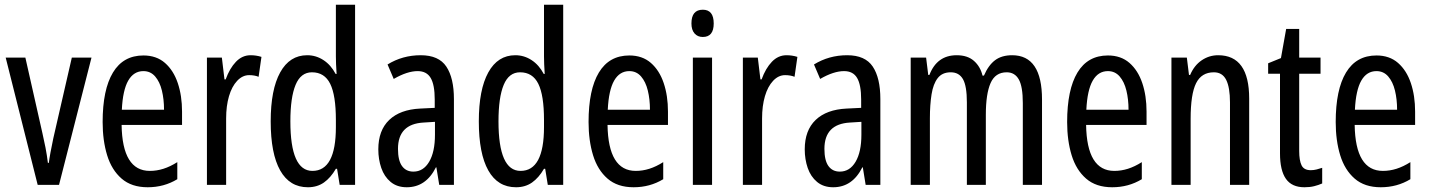

<svg xmlns="http://www.w3.org/2000/svg" viewBox="-20 -780 6030 810"><path d="M139 0 4 -537H87L159 -218Q166 -188 172 -157Q178 -126 182 -93H186Q188 -110 193 -137Q198 -164 205 -197L283 -537H366L229 0Z M585 -546Q640 -546 676 -514.5Q712 -483 730 -429.5Q748 -376 748 -309V-253H493Q496 -59 612 -59Q641 -59 669.5 -68Q698 -77 728 -96V-24Q672 10 603 10Q535 10 493 -26.5Q451 -63 432 -125Q413 -187 413 -265Q413 -402 456.5 -474Q500 -546 585 -546ZM585 -480Q544 -480 521 -440Q498 -400 494 -317H672Q672 -361 663 -398Q654 -435 634.5 -457.5Q615 -480 585 -480Z M1037 -547Q1061 -547 1083 -540L1071 -456Q1054 -463 1031 -463Q1003 -463 980.5 -439Q958 -415 946 -374Q934 -333 934 -280V0H853V-537H916L927 -445H932Q949 -492 975.5 -519.5Q1002 -547 1037 -547Z M1279 10Q1202 10 1162 -61Q1122 -132 1122 -268Q1122 -402 1162 -474.5Q1202 -547 1276 -547Q1313 -547 1344.5 -526.5Q1376 -506 1396 -468H1400Q1397 -513 1397 -542V-760H1478V0H1413L1402 -68H1397Q1375 -30 1346.5 -10Q1318 10 1279 10ZM1298 -59Q1397 -59 1397 -244V-274Q1397 -378 1373 -426.5Q1349 -475 1296 -475Q1249 -475 1227 -422Q1205 -369 1205 -268Q1205 -59 1298 -59Z M1755 -547Q1831 -547 1863 -499Q1895 -451 1895 -362V0H1833L1821 -74H1819Q1777 10 1696 10Q1655 10 1628 -12.5Q1601 -35 1588.5 -71.5Q1576 -108 1576 -150Q1576 -230 1622 -274Q1668 -318 1753 -322L1814 -325V-360Q1814 -422 1797 -451Q1780 -480 1742 -480Q1698 -480 1641 -447L1615 -508Q1678 -547 1755 -547ZM1767 -263Q1659 -257 1659 -152Q1659 -103 1676 -79.5Q1693 -56 1724 -56Q1766 -56 1790.5 -97.5Q1815 -139 1815 -212V-266Z M2157 10Q2080 10 2040 -61Q2000 -132 2000 -268Q2000 -402 2040 -474.5Q2080 -547 2154 -547Q2191 -547 2222.5 -526.5Q2254 -506 2274 -468H2278Q2275 -513 2275 -542V-760H2356V0H2291L2280 -68H2275Q2253 -30 2224.5 -10Q2196 10 2157 10ZM2176 -59Q2275 -59 2275 -244V-274Q2275 -378 2251 -426.5Q2227 -475 2174 -475Q2127 -475 2105 -422Q2083 -369 2083 -268Q2083 -59 2176 -59Z M2635 -546Q2690 -546 2726 -514.5Q2762 -483 2780 -429.5Q2798 -376 2798 -309V-253H2543Q2546 -59 2662 -59Q2691 -59 2719.5 -68Q2748 -77 2778 -96V-24Q2722 10 2653 10Q2585 10 2543 -26.5Q2501 -63 2482 -125Q2463 -187 2463 -265Q2463 -402 2506.5 -474Q2550 -546 2635 -546ZM2635 -480Q2594 -480 2571 -440Q2548 -400 2544 -317H2722Q2722 -361 2713 -398Q2704 -435 2684.5 -457.5Q2665 -480 2635 -480Z M2945 -739Q2991 -739 2991 -681Q2991 -624 2945 -624Q2923 -624 2910 -639Q2897 -654 2897 -681Q2897 -739 2945 -739ZM2984 -537V0H2903V-537Z M3298 -547Q3322 -547 3344 -540L3332 -456Q3315 -463 3292 -463Q3264 -463 3241.5 -439Q3219 -415 3207 -374Q3195 -333 3195 -280V0H3114V-537H3177L3188 -445H3193Q3210 -492 3236.5 -519.5Q3263 -547 3298 -547Z M3554 -547Q3630 -547 3662 -499Q3694 -451 3694 -362V0H3632L3620 -74H3618Q3576 10 3495 10Q3454 10 3427 -12.5Q3400 -35 3387.5 -71.5Q3375 -108 3375 -150Q3375 -230 3421 -274Q3467 -318 3552 -322L3613 -325V-360Q3613 -422 3596 -451Q3579 -480 3541 -480Q3497 -480 3440 -447L3414 -508Q3477 -547 3554 -547ZM3566 -263Q3458 -257 3458 -152Q3458 -103 3475 -79.5Q3492 -56 3523 -56Q3565 -56 3589.5 -97.5Q3614 -139 3614 -212V-266Z M4250 -547Q4376 -547 4376 -360V0H4295V-345Q4295 -415 4278 -445Q4261 -475 4227 -475Q4179 -475 4159 -429.5Q4139 -384 4139 -296V0H4059V-348Q4059 -417 4042.5 -446Q4026 -475 3991 -475Q3955 -475 3936 -450.5Q3917 -426 3910 -382Q3903 -338 3903 -281V0H3822V-537H3887L3896 -464H3901Q3933 -547 4016 -547Q4062 -547 4089 -523Q4116 -499 4125 -461H4131Q4150 -505 4178 -526Q4206 -547 4250 -547Z M4654 -546Q4709 -546 4745 -514.5Q4781 -483 4799 -429.5Q4817 -376 4817 -309V-253H4562Q4565 -59 4681 -59Q4710 -59 4738.5 -68Q4767 -77 4797 -96V-24Q4741 10 4672 10Q4604 10 4562 -26.5Q4520 -63 4501 -125Q4482 -187 4482 -265Q4482 -402 4525.5 -474Q4569 -546 4654 -546ZM4654 -480Q4613 -480 4590 -440Q4567 -400 4563 -317H4741Q4741 -361 4732 -398Q4723 -435 4703.5 -457.5Q4684 -480 4654 -480Z M5119 -547Q5250 -547 5250 -364V0H5169V-348Q5169 -411 5153 -443Q5137 -475 5101 -475Q5049 -475 5026 -429Q5003 -383 5003 -279V0H4922V-537H4987L4996 -464H5001Q5018 -504 5049.5 -525.5Q5081 -547 5119 -547Z M5510 -62Q5522 -62 5534 -65Q5546 -68 5558 -72V-6Q5542 1 5524 5.5Q5506 10 5483 10Q5430 10 5405 -25.5Q5380 -61 5380 -133V-469H5330V-513L5384 -535L5406 -658H5461V-537H5551V-469H5461V-143Q5461 -103 5471 -82.5Q5481 -62 5510 -62Z M5787 -546Q5842 -546 5878 -514.5Q5914 -483 5932 -429.5Q5950 -376 5950 -309V-253H5695Q5698 -59 5814 -59Q5843 -59 5871.5 -68Q5900 -77 5930 -96V-24Q5874 10 5805 10Q5737 10 5695 -26.5Q5653 -63 5634 -125Q5615 -187 5615 -265Q5615 -402 5658.5 -474Q5702 -546 5787 -546ZM5787 -480Q5746 -480 5723 -440Q5700 -400 5696 -317H5874Q5874 -361 5865 -398Q5856 -435 5836.5 -457.5Q5817 -480 5787 -480Z"/></svg>

Font: Noto Sans Thai ExtCond
Style: Regular
Weight: 400
Width: 2
Designer: Monotype Design Team
Foundry: Monotype Imaging Inc.
Version: Version 2.002; ttfautohint (v1.8.4.7-5d5b)